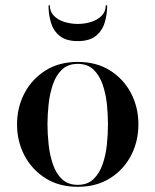

<svg xmlns="http://www.w3.org/2000/svg" viewBox="-20 -708 597 738"><path d="M279 10Q207 10 154.8 -23Q102.5 -56 74 -110.5Q45.5 -165 45.5 -230Q45.5 -295 74 -349.5Q102.5 -404 154.8 -437Q207 -470 279 -470Q351 -470 403.2 -437Q455.5 -404 483.8 -349.5Q512 -295 512 -230Q512 -165 483.8 -110.5Q455.5 -56 403.2 -23Q351 10 279 10ZM279 2.5Q316 2.5 339 -19.2Q362 -41 374.2 -76Q386.5 -111 390.8 -151.8Q395 -192.5 395 -230Q395 -268 390.8 -308.5Q386.5 -349 374.2 -384Q362 -419 339 -440.8Q316 -462.5 279 -462.5Q241.5 -462.5 218.5 -440.8Q195.5 -419 183.5 -384Q171.5 -349 167 -308.5Q162.5 -268 162.5 -230Q162.5 -192.5 167 -151.8Q171.5 -111 183.5 -76Q195.5 -41 218.5 -19.2Q241.5 2.5 279 2.5ZM279 -550Q234.5 -550 210 -569.5Q185.5 -589 176 -620.5Q166.5 -652 166.5 -687.5H171.5Q171.5 -663.5 187 -647.5Q202.5 -631.5 227.2 -623.8Q252 -616 279 -616Q306 -616 330.5 -623.8Q355 -631.5 370.8 -647.5Q386.5 -663.5 386.5 -687.5H392Q392 -652 382.2 -620.5Q372.5 -589 347.8 -569.5Q323 -550 279 -550Z"/></svg>

Font: BodoniModa_28ptMedium
Style: Regular
Weight: 500
Designer: Owen Earl
Foundry: indestructible type
Version: Version 2.004